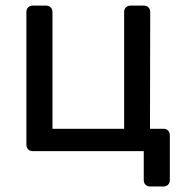

<svg xmlns="http://www.w3.org/2000/svg" viewBox="-20 -540 657 686"><path d="M516.5 126.3Q506.3 126.3 499.9 119.9Q493.6 113.5 493.6 103.3V0H97.2Q87 0 80.6 -6.4Q74.3 -12.7 74.3 -22.9V-497.1Q74.3 -507.3 80.6 -513.6Q87 -520 97.2 -520H144.6Q154.7 -520 161.1 -513.6Q167.5 -507.3 167.5 -497.1V-79.9H423.5V-497.1Q423.5 -507.3 429.9 -513.6Q436.3 -520 446.4 -520H493.8Q504 -520 510.4 -513.6Q516.7 -507.3 516.7 -497.1L515.9 -79.9H563.9Q574.1 -79.9 580.4 -73.6Q586.8 -67.2 586.8 -57V103.3Q586.8 113.5 580.4 119.9Q574.1 126.3 563.9 126.3Z"/></svg>

Font: Rubik Light
Style: Regular
Weight: 300
Designer: Hubert and Fischer
Foundry: Hubert and Fischer
Version: Version 2.300;gftools[0.9.30]